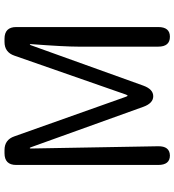

<svg xmlns="http://www.w3.org/2000/svg" viewBox="19 -793 774 852"><g transform="rotate(-90 406.0 -367.0)"><path d="M142 0Q100 0 100 -52V-682Q100 -734 152 -734H166Q212 -734 227 -690L402 -197Q405 -188 407.5 -188Q410 -188 413 -197L585 -690Q600 -734 646 -734H660Q712 -734 712 -682V-52Q712 0 669 0Q625 0 625 -52V-406Q625 -468 636 -614Q637 -621 635 -621.5Q633 -622 631 -616L452 -118Q436 -74 405 -74Q374 -74 358 -118L180 -613Q177 -622 175 -622Q173 -622 173 -617L183 -53Q184 -1 142 0Z"/></g></svg>

Font: Resource Han Rounded KR
Style: Regular
Weight: 400
Designer: Cyano Hao (round all glyphs); Ryoko NISHIZUKA 西塚涼子 (kana, bopomofo & ideographs); Paul D. Hunt (Latin, Greek & Cyrillic)
Foundry: Cyano Hao
Version: 0.990